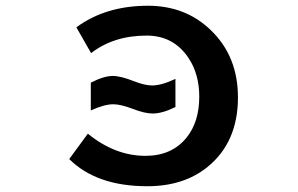

<svg xmlns="http://www.w3.org/2000/svg" viewBox="-20 -604 1040 669"><path d="M296.4 -315.9Q341.8 -339.4 373 -339.4Q400.4 -339.4 447.3 -320.8Q484.9 -306.2 510.3 -306.2Q542.5 -306.2 591.3 -329.1V-231Q545.4 -208.5 512.2 -208.5Q483.9 -208.5 441.4 -225.1Q400.4 -240.7 374.5 -240.7Q343.8 -240.7 296.4 -219.2ZM246.1 -508.8Q348.1 -584 495.6 -584Q626.5 -584 714.4 -499Q809.1 -408.2 809.1 -264.6Q809.1 -107.4 702.1 -21.5Q619.6 44.9 493.2 44.9Q316.4 44.9 221.2 -49.8L286.1 -138.2Q380.9 -61 486.8 -61Q579.1 -61 630.4 -125Q674.3 -179.7 674.3 -267.1Q674.3 -345.7 637.2 -401.4Q585.4 -480 490.7 -480Q376.5 -480 297.4 -418.9Z"/></svg>

Font: BIZ UDPGothic
Style: Bold
Weight: 700
Designer: TypeBank Co., Ltd.
Foundry: Morisawa Inc.
Version: Version 1.051